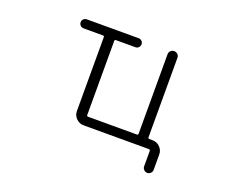

<svg xmlns="http://www.w3.org/2000/svg" viewBox="-105 -722 1211 998"><g transform="rotate(20 500.0 -223.5)"><path d="M219.7 -544.9H506.8Q516.6 -544.9 523.9 -537.6Q531.2 -530.3 531.2 -520Q531.2 -509.8 523.9 -502.4Q516.6 -495.1 506.8 -495.1H399.4Q391.6 -495.1 391.6 -488.3V-78.1Q391.6 -71.3 399.4 -71.3H668.9Q675.8 -71.3 675.8 -78.1V-517.6Q675.8 -529.3 683.6 -537.1Q691.4 -544.9 703.1 -544.9Q714.8 -544.9 722.7 -537.1Q730.5 -529.3 730.5 -517.6V-78.1Q730.5 -71.3 737.3 -71.3H755.9Q779.3 -71.3 796.4 -54.2Q813.5 -37.1 813.5 -13.7V71.3Q813.5 82 805.7 89.8Q797.9 97.7 787.1 97.7Q776.4 97.7 768.6 89.8Q760.7 82 760.7 71.3V-13.7Q760.7 -21.5 752.9 -21.5H391.6Q368.2 -21.5 351.1 -38.6Q334 -55.7 334 -79.1V-488.3Q334 -495.1 327.1 -495.1H219.7Q209 -495.1 201.7 -502.4Q194.3 -509.8 194.3 -520Q194.3 -530.3 201.7 -537.6Q209 -544.9 219.7 -544.9Z"/></g></svg>

Font: Rounded-X Mgen+ 2m light
Style: Regular
Weight: 200
Designer: [Source Han Sans]
Ryoko NISHIZUKA  (kana & ideographs); Paul D. Hunt (Latin, Greek & Cyrillic); Wenlong ZHANG  (bopomofo
Version: Version 1.059.20150602